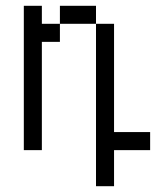

<svg xmlns="http://www.w3.org/2000/svg" viewBox="-20 -520 540 665"><path d="M500 0V-62.5H375Q375 -62.5 375 -437.5H312.5V125H375Q375 125 375 0ZM62.5 -500Q62.5 -500 62.5 0H125Q125 0 125 -375H187.5V-437.5H125V-500ZM187.5 -437.5H312.5V-500H187.5Z"/></svg>

Font: Unifont
Style: Regular
Weight: 500
Version: Version 15.1.04